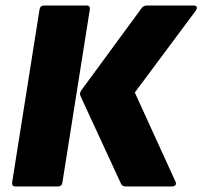

<svg xmlns="http://www.w3.org/2000/svg" viewBox="-20 -675 733 695"><path d="M435 0Q423 0 418 -10L272 -326Q266 -337 275 -349L493 -646Q496 -651 502 -653Q508 -655 512 -655H681Q690 -655 692 -650Q694 -645 689 -637L468 -340L615 -18Q619 -10 615 -5Q611 0 603 0ZM36 0Q22 0 24 -15L123 -640Q125 -655 140 -655H293Q308 -655 305 -640L206 -15Q204 0 189 0Z"/></svg>

Font: Sofia Sans ExtraBlack
Style: Italic
Weight: 1000
Italic angle: -9°
Designer: Botio Nikoltchev, Ani Petrova
Foundry: lettersoup
Version: Version 4.100; ttfautohint (v1.8.4.7-5d5b)